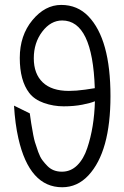

<svg xmlns="http://www.w3.org/2000/svg" viewBox="-20 -767 515 796"><path d="M346.7 -699.2Q438 -604 438 -368.7Q438 -138.2 346.7 -40Q300.8 9.3 237.8 9.3Q102.1 9.3 56.2 -193.4Q42.5 -253.9 38.1 -329.1L103.5 -296.9L109.4 -255.9Q118.7 -197.8 124.8 -178Q130.9 -158.2 138.4 -137.2Q146 -116.2 155.3 -103.5Q164.6 -90.8 176.8 -78.6Q199.7 -55.2 236.6 -55.2Q273.4 -55.2 300.3 -81.8Q327.1 -108.4 341.8 -153.3Q370.6 -238.8 373.5 -347.2Q356 -339.8 321.3 -333Q286.6 -326.2 244.1 -326.2Q201.7 -326.2 162.1 -340.1Q122.6 -354 101.1 -381.8Q62 -433.1 62 -526.6Q62 -620.1 114.3 -683.3Q166.5 -746.6 233.9 -746.6Q301.3 -746.6 346.7 -699.2ZM265.6 -390.1Q295.4 -390.1 332.8 -395.3Q370.1 -400.4 373 -401.4Q363.8 -682.1 237.8 -682.1Q190.4 -682.1 155.3 -636Q120.1 -589.8 120.1 -525.4Q120.1 -460.9 157.2 -425.5Q194.3 -390.1 265.6 -390.1Z"/></svg>

Font: News Cycle
Style: Regular
Weight: 500
Version: Version 0.5.2